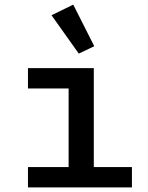

<svg xmlns="http://www.w3.org/2000/svg" viewBox="-20 -811 640 831"><path d="M101 -88H277V-428H101V-516H386V-88H551V0H101ZM203 -745 297 -791 388 -611 321 -579Z"/></svg>

Font: IBM Plex Mono Medium
Style: Regular
Weight: 500
Monospace: yes
Designer: Mike Abbink, Paul van der Laan, Pieter van Rosmalen
Foundry: Bold Monday
Version: Version 2.3